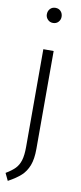

<svg xmlns="http://www.w3.org/2000/svg" viewBox="-104 -787 433 1026"><g transform="rotate(10 112.0 -274.5)"><path d="M140 8Q140 63 126.5 98Q113 133 88 156Q63 179 19 203L0 163Q32 144 49.5 126Q67 108 75.5 80.5Q84 53 84 8V-523H140ZM150 -710Q150 -694 139 -682Q128 -670 110 -670Q93 -670 81.5 -682Q70 -694 70 -710Q70 -728 81 -740Q92 -752 110 -752Q128 -752 139 -740Q150 -728 150 -710Z"/></g></svg>

Font: Fira Sans Extra Condensed Light
Style: Regular
Weight: 300
Width: 1
Designer: Carrois Corporate & Edenspiekermann AG
Foundry: Carrois Corporate GbR & Edenspiekermann AG
Version: Version 4.203